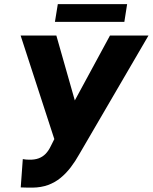

<svg xmlns="http://www.w3.org/2000/svg" viewBox="-20 -880 726 913"><path d="M265.6 -272.9 502.9 -710.9H686L356.9 -146.5Q338.4 -113.3 316.4 -84.5Q294.4 -55.7 267.8 -33.9Q241.2 -12.2 208.3 -0.2Q175.3 11.7 134.8 12.2Q120.6 12.2 106.7 12Q92.8 11.7 78.6 11.2L88.4 -123.5Q95.7 -122.1 103.5 -121.3Q111.3 -120.6 119.1 -120.6Q145 -120.1 164.1 -127.2Q183.1 -134.3 197.3 -148.9Q211.4 -163.6 222.2 -186.5ZM248 -710.9 337.9 -395 356.4 -205.1H242.7L78.1 -710.9ZM584.5 -860.4 571.3 -775.9H241.2L254.9 -860.4Z"/></svg>

Font: Roboto Black
Style: Italic
Weight: 900
Italic angle: -12°
Designer: Christian Robertson
Foundry: Google
Version: Version 3.0; 2020